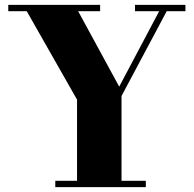

<svg xmlns="http://www.w3.org/2000/svg" viewBox="-20 -770 799 790"><path d="M207.5 0V-26H297V-360L90 -724H14V-750H392V-724H301.5L470.5 -413.5L635 -724H535.5V-750H743V-724H666L480 -375V-26H580V0Z"/></svg>

Font: Bodoni Moda 9pt ExtraBold
Style: Regular
Weight: 800
Designer: Owen Earl
Foundry: indestructible type
Version: Version 2.005